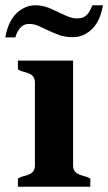

<svg xmlns="http://www.w3.org/2000/svg" viewBox="-49 -709 411 729"><path d="M228.5 -80.1Q228.5 -55.7 252 -46.4Q261.7 -42.5 272.9 -39.8Q284.2 -37.1 293.9 -30.8V0H19V-30.8Q28.3 -37.1 39.6 -39.8Q50.8 -42.5 60.5 -46.4Q83.5 -55.7 83.5 -80.1V-396Q83.5 -420.9 60.5 -430.2Q50.8 -434.1 39.6 -436.8Q28.3 -439.5 19 -445.8V-479H228.5ZM341.8 -689Q329.1 -609.9 275.9 -580.1Q254.9 -567.9 226.8 -567.9Q198.7 -567.9 176.8 -575.7Q154.8 -583.5 135 -593Q115.2 -602.5 97.7 -610.4Q80.1 -618.2 60.5 -618.2Q41 -618.2 27.6 -602.8Q14.2 -587.4 9.3 -566.9H-28.8Q-14.6 -651.9 43.9 -679.7Q63.5 -689 86.9 -689Q118.2 -689 153.3 -671.9Q188.5 -654.8 207.3 -647Q226.1 -639.2 242.7 -639.2Q259.3 -639.2 268.1 -643.6Q276.9 -647.9 283.2 -655.3Q292.5 -665.5 301.8 -689Z"/></svg>

Font: Stardos Stencil
Style: Bold
Weight: 700
Designer: vernon adams
Foundry: vernon adams
Version: Version 1.000